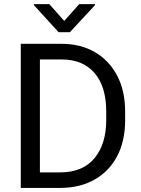

<svg xmlns="http://www.w3.org/2000/svg" viewBox="-20 -927 696 947"><path d="M274.9 0H82.5V-710.9H283.7Q377 -710.9 447.5 -670.2Q518.1 -629.4 557.6 -554.4Q597.2 -479.5 597.2 -376.5V-334Q597.2 -231 557.6 -156.2Q518.1 -81.5 445.8 -40.8Q373.5 0 274.9 0ZM283.7 -633.8H176.8V-76.7H274.9Q388.7 -76.7 446.3 -147Q503.9 -217.3 503.9 -334V-377.4Q503.9 -500 446.3 -566.9Q388.7 -633.8 283.7 -633.8ZM223.1 -906.7 296.9 -823.7 370.6 -906.7H448.7V-901.9L324.7 -768.1H269L147 -901.9V-906.7Z"/></svg>

Font: Vazirmatn RD UI
Style: Regular
Weight: 400
Designer: Saber Rastikerdar
Foundry: Saber Rastikerdar
Version: Version 33.003